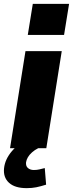

<svg xmlns="http://www.w3.org/2000/svg" viewBox="-28 -768 378 995"><path d="M24 0 104 -503H292L212 0ZM116 -587 142 -748H330L304 -587ZM110 207Q49 207 18.5 179Q-12 151 -7 104Q-2 57 34 15Q70 -27 123 -49L170 0Q152 9 138 21.5Q124 34 116.5 47Q109 60 107 73Q105 93 117 103Q129 113 147 113Q163 113 175.5 110Q188 107 204 103L211 189Q182 198 160 202.5Q138 207 110 207Z"/></svg>

Font: Nunito Sans 8pt Black
Style: Italic
Weight: 900
Italic angle: -9°
Version: Version 3.101;gftools[0.9.27]